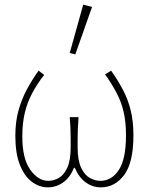

<svg xmlns="http://www.w3.org/2000/svg" viewBox="-20 -794 640 826"><path d="M186 12Q149 12 117 -12Q85 -36 65.5 -85Q46 -134 46 -210Q46 -270 59.5 -318.5Q73 -367 95.5 -409Q118 -451 146 -490L170 -472Q140 -433 119 -394Q98 -355 87 -310Q76 -265 76 -206Q76 -112 110 -64Q144 -16 188 -16Q211 -16 233 -28.5Q255 -41 269.5 -72.5Q284 -104 284 -160Q284 -178 284 -199Q284 -220 283 -243Q282 -266 280 -290H318Q316 -266 315 -243Q314 -220 314 -199Q314 -178 314 -160Q314 -104 329 -72.5Q344 -41 366.5 -28.5Q389 -16 412 -16Q460 -16 491 -62.5Q522 -109 522 -212Q522 -269 512 -312Q502 -355 482 -393.5Q462 -432 432 -474L458 -490Q487 -449 508.5 -408.5Q530 -368 542 -320.5Q554 -273 554 -212Q554 -94 514 -41Q474 12 414 12Q378 12 348.5 -9.5Q319 -31 302 -72H298Q282 -31 252 -9.5Q222 12 186 12ZM304 -560 280 -566 338 -774 376 -764Z"/></svg>

Font: Source Code Pro ExtraLight
Style: Regular
Weight: 200
Monospace: yes
Designer: Paul D. Hunt, Teo Tuominen
Foundry: Adobe
Version: Version 1.026;hotconv 1.1.0;makeotfexe 2.6.0